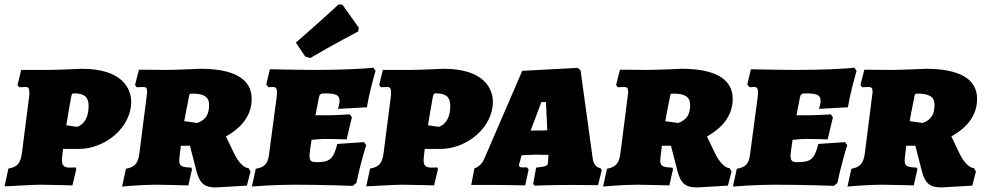

<svg xmlns="http://www.w3.org/2000/svg" viewBox="-37 -811 4328 843"><path d="M56 -504 40 -438 47 -428C47 -428 64 -429 77 -429C87 -429 92 -423 92 -405C92 -400 92 -394 91 -387L59 -137C53 -94 38 -77 0 -71L-17 7C-17 8 103 0 139 0C175 0 281 3 281 3L298 -69C297 -72 295 -73 294 -76C294 -76 281 -75 271 -75C244 -75 235 -84 235 -108C235 -115 236 -123 237 -133L240 -157H308C425 -157 539 -251 539 -364C539 -420 502 -509 322 -509C322 -509 215 -504 176 -504ZM302 -254 254 -261C261 -306 269 -348 275 -383C278 -399 280 -401 289 -401C333 -401 352 -385 352 -347C352 -304 339 -268 302 -254Z M757 -171H797L826 -58C840 -5 862 12 911 12L1047 4L1063 -58L1054 -73C1035 -73 1009 -98 989 -141L955 -212C1030 -254 1068 -309 1068 -377C1068 -466 988 -509 843 -509C843 -509 733 -504 692 -504L573 -505L556 -438L563 -428C563 -428 580 -429 593 -429C604 -429 609 -424 609 -409C609 -405 609 -402 608 -397L575 -137C569 -93 554 -77 516 -70L499 8C499 8 585 0 649 0C682 0 790 3 790 3L806 -68L803 -75C761 -77 750 -81 750 -106C750 -113 751 -120 752 -129ZM829 -271 772 -279C776 -301 778 -314 792 -383C794 -398 795 -400 807 -400C858 -400 881 -386 881 -351C881 -317 873 -287 829 -271Z M1536 -673 1538 -690 1466 -791H1449C1449 -791 1356 -705 1262 -624L1303 -563L1325 -556C1428 -617 1536 -673 1536 -673ZM1322 -127C1322 -143 1329 -181 1331 -197C1346 -198 1369 -201 1392 -201C1427 -201 1485 -199 1485 -199L1508 -296L1499 -309C1499 -309 1435 -305 1412 -305H1348L1363 -382C1366 -397 1370 -401 1388 -401C1438 -401 1454 -394 1454 -368C1454 -356 1447 -333 1447 -333L1574 -340C1586 -414 1612 -500 1612 -500L1602 -514C1557 -508 1446 -504 1350 -504C1272 -504 1148 -507 1148 -507L1132 -440L1142 -428C1142 -428 1153 -429 1162 -429C1174 -429 1179 -424 1179 -407C1179 -402 1179 -395 1178 -387L1145 -139C1140 -92 1126 -77 1086 -70L1069 8C1069 8 1164 0 1252 0C1385 0 1512 5 1512 5L1528 -8C1546 -97 1571 -174 1571 -174L1561 -187L1444 -179C1427 -112 1411 -99 1352 -99C1330 -99 1322 -104 1322 -127Z M1644 -504 1628 -438 1635 -428C1635 -428 1652 -429 1665 -429C1675 -429 1680 -423 1680 -405C1680 -400 1680 -394 1679 -387L1647 -137C1641 -94 1626 -77 1588 -71L1571 7C1571 8 1691 0 1727 0C1763 0 1869 3 1869 3L1886 -69C1885 -72 1883 -73 1882 -76C1882 -76 1869 -75 1859 -75C1832 -75 1823 -84 1823 -108C1823 -115 1824 -123 1825 -133L1828 -157H1896C2013 -157 2127 -251 2127 -364C2127 -420 2090 -509 1910 -509C1910 -509 1803 -504 1764 -504ZM1890 -254 1842 -261C1849 -306 1857 -348 1863 -383C1866 -399 1868 -401 1877 -401C1921 -401 1940 -385 1940 -347C1940 -304 1927 -268 1890 -254Z M2564 -125 2512 -502 2500 -513 2256 -500 2088 -111C2079 -91 2063 -77 2046 -72L2032 1H2142C2191 1 2269 3 2269 3L2284 -67L2277 -76H2258C2247 -76 2242 -78 2242 -85C2242 -89 2243 -94 2246 -103L2253 -129C2250 -129 2301 -132 2314 -132L2371 -131L2370 -110C2370 -105 2369 -102 2369 -99C2369 -83 2362 -80 2317 -75L2304 -3L2310 4C2310 4 2392 1 2471 1C2518 1 2589 2 2589 2L2605 -64L2599 -73C2580 -76 2568 -89 2564 -125ZM2293 -238 2340 -363H2360L2366 -239C2348 -238 2341 -238 2329 -238Z M2869 -171H2909L2938 -58C2952 -5 2974 12 3023 12L3159 4L3175 -58L3166 -73C3147 -73 3121 -98 3101 -141L3067 -212C3142 -254 3180 -309 3180 -377C3180 -466 3100 -509 2955 -509C2955 -509 2845 -504 2804 -504L2685 -505L2668 -438L2675 -428C2675 -428 2692 -429 2705 -429C2716 -429 2721 -424 2721 -409C2721 -405 2721 -402 2720 -397L2687 -137C2681 -93 2666 -77 2628 -70L2611 8C2611 8 2697 0 2761 0C2794 0 2902 3 2902 3L2918 -68L2915 -75C2873 -77 2862 -81 2862 -106C2862 -113 2863 -120 2864 -129ZM2941 -271 2884 -279C2888 -301 2890 -314 2904 -383C2906 -398 2907 -400 2919 -400C2970 -400 2993 -386 2993 -351C2993 -317 2985 -287 2941 -271Z M3434 -127C3434 -143 3441 -181 3443 -197C3458 -198 3481 -201 3504 -201C3539 -201 3597 -199 3597 -199L3620 -296L3611 -309C3611 -309 3547 -305 3524 -305H3460L3475 -382C3478 -397 3482 -401 3500 -401C3550 -401 3566 -394 3566 -368C3566 -356 3559 -333 3559 -333L3686 -340C3698 -414 3724 -500 3724 -500L3714 -514C3669 -508 3558 -504 3462 -504C3384 -504 3260 -507 3260 -507L3244 -440L3254 -428C3254 -428 3265 -429 3274 -429C3286 -429 3291 -424 3291 -407C3291 -402 3291 -395 3290 -387L3257 -139C3252 -92 3238 -77 3198 -70L3181 8C3181 8 3276 0 3364 0C3497 0 3624 5 3624 5L3640 -8C3658 -97 3683 -174 3683 -174L3673 -187L3556 -179C3539 -112 3523 -99 3464 -99C3442 -99 3434 -104 3434 -127Z M3942 -171H3982L4011 -58C4025 -5 4047 12 4096 12L4232 4L4248 -58L4239 -73C4220 -73 4194 -98 4174 -141L4140 -212C4215 -254 4253 -309 4253 -377C4253 -466 4173 -509 4028 -509C4028 -509 3918 -504 3877 -504L3758 -505L3741 -438L3748 -428C3748 -428 3765 -429 3778 -429C3789 -429 3794 -424 3794 -409C3794 -405 3794 -402 3793 -397L3760 -137C3754 -93 3739 -77 3701 -70L3684 8C3684 8 3770 0 3834 0C3867 0 3975 3 3975 3L3991 -68L3988 -75C3946 -77 3935 -81 3935 -106C3935 -113 3936 -120 3937 -129ZM4014 -271 3957 -279C3961 -301 3963 -314 3977 -383C3979 -398 3980 -400 3992 -400C4043 -400 4066 -386 4066 -351C4066 -317 4058 -287 4014 -271Z"/></svg>

Font: Alegreya SC Black
Style: Italic
Weight: 900
Italic angle: -7°
Designer: Juan Pablo del Peral
Foundry: Huerta Tipografica
Version: Version 2.007;PS 002.007;hotconv 1.0.88;makeotf.lib2.5.64775